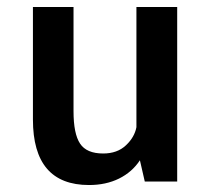

<svg xmlns="http://www.w3.org/2000/svg" viewBox="-20 -521 610 551"><path d="M235.5 10Q74.5 10 74.5 -178V-501H191V-202Q191 -137 209.8 -108.8Q228.5 -80.5 276 -80.5Q316.5 -80.5 341.2 -103.8Q366 -127 371.5 -156V-501H488.5V0H395.5L381.5 -61Q359 -27 321.5 -8.5Q284 10 235.5 10Z"/></svg>

Font: League Mono Narrow Medium
Style: Regular
Weight: 500
Width: 3
Designer: Tyler Finck
Foundry: The League of Moveable Type / Tyler Finck
Version: Version 2.210